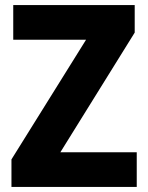

<svg xmlns="http://www.w3.org/2000/svg" viewBox="-20 -734 580 754"><path d="M517 0H25V-108L318 -578H32V-714H509V-606L217 -136H517Z"/></svg>

Font: Noto Sans Devanagari SemiCondensed ExtraBold
Style: Regular
Weight: 800
Width: 4
Designer: Jelle Bosma - Monotype Design Team
Foundry: Monotype Imaging Inc.
Version: Version 2.004; ttfautohint (v1.8.4.7-5d5b)